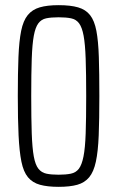

<svg xmlns="http://www.w3.org/2000/svg" viewBox="-20 -716 454 744"><path d="M207 8Q164 8 135 0Q106 -8 88.5 -29Q71 -50 63 -89.5Q55 -129 52 -191Q49 -253 49 -344Q49 -433 51.5 -495Q54 -557 62 -596.5Q70 -636 87.5 -657.5Q105 -679 134 -687.5Q163 -696 207 -696Q253 -696 282.5 -687.5Q312 -679 329 -657.5Q346 -636 353.5 -596.5Q361 -557 363 -495Q365 -433 365 -344Q365 -253 362.5 -191Q360 -129 351.5 -89.5Q343 -50 325.5 -29Q308 -8 279.5 0Q251 8 207 8ZM207 -39Q235 -39 254.5 -43Q274 -47 285.5 -62Q297 -77 303.5 -109.5Q310 -142 312 -199Q314 -256 314 -344Q314 -431 312 -488Q310 -545 304 -577.5Q298 -610 286.5 -625.5Q275 -641 255.5 -645Q236 -649 207 -649Q178 -649 159 -645Q140 -641 128.5 -625.5Q117 -610 111 -577.5Q105 -545 103 -488Q101 -431 101 -344Q101 -256 103 -199Q105 -142 111 -109.5Q117 -77 129 -62Q141 -47 160 -43Q179 -39 207 -39Z"/></svg>

Font: Saira ExtraCondensed Light
Style: Regular
Weight: 300
Width: 2
Designer: Hector Gatti with collaboration of the Omnibus-Type team
Foundry: Omnibus-Type
Version: Version 1.101